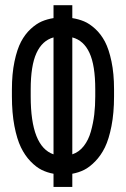

<svg xmlns="http://www.w3.org/2000/svg" viewBox="-20 -716 490 748"><path d="M188.5 -114.7V-570.3Q144.5 -558.1 122.1 -509.3Q99.6 -460.4 99.6 -367.7V-340.3Q99.6 -145.5 188.5 -114.7ZM261.7 -570.3V-114.7Q288.1 -123.5 306.4 -147Q324.7 -170.4 334 -203.6Q343.3 -236.8 347.2 -269.8Q351.1 -302.7 351.1 -340.3V-368.2Q351.1 -461.4 328.6 -510Q306.2 -558.6 261.7 -570.3ZM261.7 12.2H188.5V-39.1Q164.1 -43.5 142.6 -54Q121.1 -64.5 99.1 -87.2Q77.1 -109.9 61.5 -142.1Q45.9 -174.3 36.1 -225.3Q26.4 -276.4 26.4 -340.3V-367.7Q26.4 -428.2 36.4 -476.1Q46.4 -523.9 62 -553.5Q77.6 -583 99.6 -603.3Q121.6 -623.5 142.8 -632.6Q164.1 -641.6 188.5 -645.5V-695.8H261.7V-645.5Q286.1 -641.6 307.4 -632.8Q328.6 -624 350.8 -603.8Q373 -583.5 388.7 -554Q404.3 -524.4 414.3 -476.8Q424.3 -429.2 424.3 -368.2V-340.3Q424.3 -275.9 414.3 -224.9Q404.3 -173.8 388.7 -141.8Q373 -109.9 350.8 -87.2Q328.6 -64.5 307.4 -54Q286.1 -43.5 261.7 -39.1Z"/></svg>

Font: Anka/Coder Narrow
Style: Regular
Weight: 400
Width: 3
Monospace: yes
Version: Version 001.100